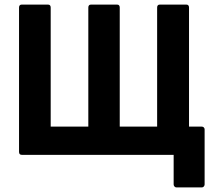

<svg xmlns="http://www.w3.org/2000/svg" viewBox="-20 -675 928 837"><path d="M749 142Q744 142 740.5 138Q737 134 737 129V0H75Q63 0 63 -13V-642Q63 -655 75 -655H189Q201 -655 201 -642V-123H365V-642Q365 -655 377 -655H490Q502 -655 502 -642V-123H665V-642Q665 -655 677 -655H792Q804 -655 804 -642V-123H860Q865 -123 868.5 -119.5Q872 -116 872 -111V129Q872 134 868.5 138Q865 142 860 142Z"/></svg>

Font: Sofia Sans Semi Condensed ExtraBold
Style: Regular
Weight: 800
Designer: Botio Nikoltchev, Ani Petrova
Foundry: lettersoup
Version: Version 4.100